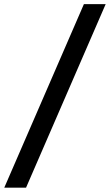

<svg xmlns="http://www.w3.org/2000/svg" viewBox="-65 -781 521 911"><path d="M436.4 -761.4H333.1L-44.7 109.4H58.6Z"/></svg>

Font: Magic Ui Pro Semi Bold
Style: Italic
Weight: 600
Italic angle: -9.39999°
Designer: Stefan Endress, Andreas Faust
Version: Version 1.000;FEAKit 1.0